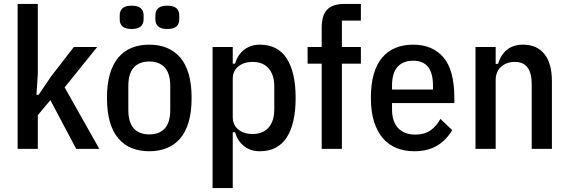

<svg xmlns="http://www.w3.org/2000/svg" viewBox="-20 -760 2902 980"><path d="M70 -740H173V-381L166 -276H177L243 -373L357 -520H476L310 -314L487 0H369L237 -249L173 -172V0H70Z M742 12Q692 12 652.5 -4Q613 -20 584.5 -53Q556 -86 541 -137.5Q526 -189 526 -260Q526 -331 541 -382.5Q556 -434 584.5 -467Q613 -500 652.5 -516Q692 -532 742 -532Q791 -532 831 -516Q871 -500 899.5 -467Q928 -434 943 -382.5Q958 -331 958 -260Q958 -189 943 -137.5Q928 -86 899.5 -53Q871 -20 831 -4Q791 12 742 12ZM742 -74Q794 -74 821.5 -105Q849 -136 849 -199V-321Q849 -384 821.5 -415Q794 -446 742 -446Q690 -446 662.5 -415Q635 -384 635 -321V-199Q635 -136 662.5 -105Q690 -74 742 -74ZM652 -612Q620 -612 605.5 -625Q591 -638 591 -661V-682Q591 -705 605.5 -718Q620 -731 652 -731Q684 -731 698.5 -718Q713 -705 713 -682V-661Q713 -638 698.5 -625Q684 -612 652 -612ZM834 -612Q802 -612 787.5 -625Q773 -638 773 -661V-682Q773 -705 787.5 -718Q802 -731 834 -731Q866 -731 880.5 -718Q895 -705 895 -682V-661Q895 -638 880.5 -625Q866 -612 834 -612Z M1065 -520H1168V-435H1180Q1193 -481 1226.5 -506.5Q1260 -532 1306 -532Q1398 -532 1443.5 -461.5Q1489 -391 1489 -260Q1489 -129 1443.5 -58.5Q1398 12 1306 12Q1260 12 1226.5 -13.5Q1193 -39 1180 -85H1168V200H1065ZM1269 -76Q1322 -76 1351 -109Q1380 -142 1380 -202V-318Q1380 -378 1351 -411Q1322 -444 1269 -444Q1225 -444 1196.5 -421Q1168 -398 1168 -358V-162Q1168 -122 1196.5 -99Q1225 -76 1269 -76Z M1622 -435H1550V-520H1622V-619Q1622 -682 1650 -711Q1678 -740 1739 -740H1822V-655H1725V-520H1822V-435H1725V0H1622Z M2095 12Q2046 12 2005 -4Q1964 -20 1935 -53.5Q1906 -87 1889.5 -138Q1873 -189 1873 -260Q1873 -331 1888 -382.5Q1903 -434 1931.5 -467Q1960 -500 1999.5 -516Q2039 -532 2089 -532Q2188 -532 2243.5 -467Q2299 -402 2299 -260V-234H1981V-201Q1981 -139 2012.5 -106Q2044 -73 2099 -73Q2146 -73 2176.5 -94Q2207 -115 2228 -153L2288 -96Q2260 -47 2212.5 -17.5Q2165 12 2095 12ZM2089 -450Q2037 -450 2009 -418.5Q1981 -387 1981 -324V-303H2190V-324Q2190 -450 2089 -450Z M2407 0V-520H2510V-434H2522Q2553 -532 2650 -532Q2720 -532 2758.5 -484.5Q2797 -437 2797 -345V0H2694V-331Q2694 -386 2673 -415Q2652 -444 2607 -444Q2566 -444 2538 -419.5Q2510 -395 2510 -351V0Z"/></svg>

Font: IBM Plex Sans Cond Medm
Style: Regular
Weight: 500
Width: 3
Designer: Mike Abbink, Paul van der Laan, Pieter van Rosmalen
Foundry: Bold Monday
Version: Version 1.3